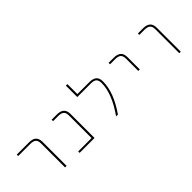

<svg xmlns="http://www.w3.org/2000/svg" viewBox="94 -1524 2312 2312"><g transform="rotate(-45 1250.0 -368.5)"><path d="M377.9 -23.4V-432.6Q377.9 -479.5 355.5 -499Q334 -519.5 282.2 -519.5H76.2V-543.9H282.2Q344.7 -543.9 375 -516.6Q404.3 -489.3 404.3 -432.6V-23.4Z M626 -23.4V-47.9H853.5V-432.6Q853.5 -479.5 831.1 -499Q808.6 -519.5 757.8 -519.5H669.9V-543.9H757.8Q820.3 -543.9 849.6 -516.6Q879.9 -489.3 879.9 -432.6V-23.4Z M1247.1 -23.4Q1408.2 -251 1408.2 -431.6Q1408.2 -478.5 1385.7 -499Q1364.3 -518.6 1311.5 -518.6H1081.1V-712.9H1107.4V-543H1311.5Q1374 -543 1404.3 -515.6Q1433.6 -489.3 1433.6 -431.6Q1433.6 -338.9 1394.5 -236.3Q1355.5 -134.8 1278.3 -23.4Z M1823.2 -221.7V-431.6Q1823.2 -478.5 1799.8 -499Q1777.3 -518.6 1726.6 -518.6H1638.7V-543H1726.6Q1788.1 -543 1818.4 -515.6Q1848.6 -489.3 1848.6 -431.6V-221.7Z M2323.2 -23.4V-432.6Q2323.2 -479.5 2299.8 -499Q2277.3 -519.5 2226.6 -519.5H2138.7V-543.9H2226.6Q2288.1 -543.9 2318.4 -516.6Q2348.6 -489.3 2348.6 -432.6V-23.4Z"/></g></svg>

Font: Mgen+ 1m thin
Style: Regular
Weight: 100
Designer: [Source Han Sans]
Ryoko NISHIZUKA  (kana & ideographs); Paul D. Hunt (Latin, Greek & Cyrillic); Wenlong ZHANG  (bopomofo
Version: Version 1.059.20150602